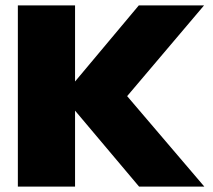

<svg xmlns="http://www.w3.org/2000/svg" viewBox="-20 -695 795 715"><path d="M46.5 0H259.5V-283L498 0H741L453.5 -337L740 -675H497L259.5 -391.5V-675H46.5Z"/></svg>

Font: Anybody SemiExpanded ExtraBold
Style: Regular
Weight: 800
Width: 6
Version: Version 1.113;gftools[0.9.25]